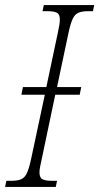

<svg xmlns="http://www.w3.org/2000/svg" viewBox="-42 -734 390 754"><path d="M-22 0 -17 -24H4Q27 -24 41 -30Q55 -36 63.5 -54Q72 -72 80 -109L134 -362H42L48 -392H140L185 -605Q189 -623 191 -635.5Q193 -648 193 -657Q193 -678 181.5 -684Q170 -690 145 -690H125L130 -714H328L323 -690H303Q280 -690 266 -684Q252 -678 243.5 -660Q235 -642 227 -605L182 -392H277L271 -362H175L122 -110Q118 -92 115.5 -79Q113 -66 113 -57Q113 -36 125 -30Q137 -24 161 -24H182L177 0Z"/></svg>

Font: Noto Serif ExtraCondensed ExtraLight
Style: Italic
Weight: 200
Width: 2
Italic angle: -12°
Designer: Monotype Design Team
Foundry: Monotype Imaging Inc.
Version: Version 2.014; ttfautohint (v1.8.4.7-5d5b)